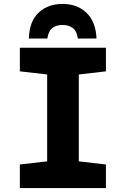

<svg xmlns="http://www.w3.org/2000/svg" viewBox="-20 -957 640 977"><path d="M81 0V-120L220 -136V-578L81 -594V-714H519V-594L381 -578V-136L519 -120V0ZM298 -937Q374 -937 421 -891Q468 -845 471 -761H376Q371 -799 350.5 -814.5Q330 -830 298 -830Q230 -830 221 -761H127Q129 -847 176 -892Q223 -937 298 -937Z"/></svg>

Font: Noto Sans Mono Extra
Style: Regular
Weight: 800
Designer: Monotype Design Team
Foundry: Monotype Imaging Inc.
Version: Version 1.900